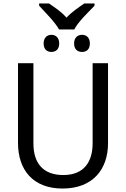

<svg xmlns="http://www.w3.org/2000/svg" viewBox="-20 -1079 729 1109"><path d="M321 -909H409C432 -954 490 -1008 526 -1046V-1059H467C434 -1036 398 -1013 364 -977C333 -1013 296 -1036 263 -1059H206V-1046C240 -1008 296 -954 321 -909ZM277 -779C301 -779 322 -793 322 -828C322 -862 301 -878 277 -878C253 -878 232 -862 232 -828C232 -793 253 -779 277 -779ZM454 -779C479 -779 499 -793 499 -828C499 -862 479 -878 454 -878C429 -878 408 -862 408 -828C408 -793 429 -779 454 -779ZM604 -714H515V-252C515 -144 465 -68 346 -68C230 -68 173 -135 173 -251V-714H84V-254C84 -95 173 10 341 10C519 10 604 -104 604 -252Z"/></svg>

Font: Noto Sans Thai
Style: Regular
Weight: 400
Designer: Monotype Design Team
Foundry: Monotype Imaging Inc.
Version: Version 1.901